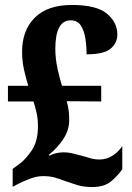

<svg xmlns="http://www.w3.org/2000/svg" viewBox="-20 -744 532 774"><path d="M352 10Q317 10 291.5 2Q266 -6 246 -13Q220 -23 200 -28.5Q180 -34 154 -34Q129 -34 103.5 -24.5Q78 -15 56 -4L31 9V-63L58 -83Q82 -100 107.5 -137Q133 -174 133 -235Q133 -263 128 -286.5Q123 -310 115 -335H12V-398H94Q86 -423 77.5 -460Q69 -497 69 -535Q69 -622 120.5 -673Q172 -724 270 -724Q369 -724 411 -689Q453 -654 453 -605Q453 -570 425.5 -547.5Q398 -525 329 -525Q329 -559 324 -590Q319 -621 305.5 -641.5Q292 -662 265 -662Q203 -662 203 -547Q203 -507 212.5 -464.5Q222 -422 230 -398H388V-335L249 -336Q255 -315 257 -297Q259 -279 259 -259Q259 -221 236.5 -185.5Q214 -150 177 -120L180 -116Q188 -122 204.5 -126Q221 -130 237 -130Q255 -130 272.5 -125.5Q290 -121 310 -116Q327 -111 344.5 -106Q362 -101 382 -101Q408 -101 432 -115.5Q456 -130 473 -155V-62Q456 -37 428.5 -13.5Q401 10 352 10Z"/></svg>

Font: Noto Serif Tamil Condensed ExtraBold
Style: Italic
Weight: 800
Width: 3
Italic angle: -12°
Designer: Indian Type Foundry, Tom Grace, and the Monotype Design Team
Foundry: Monotype Imaging Inc.
Version: Version 2.003; ttfautohint (v1.8.4.7-5d5b)